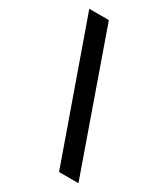

<svg xmlns="http://www.w3.org/2000/svg" viewBox="-185 -773 803 918"><g transform="rotate(30 216.0 -314.0)"><path d="M402 60 138 -688H30L295 60Z"/></g></svg>

Font: Red Rose SemiBold
Style: Regular
Weight: 600
Designer: Jaikishan Patel
Version: Version 2.000